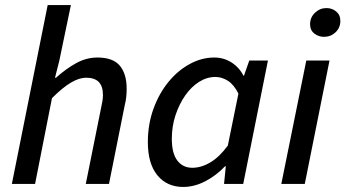

<svg xmlns="http://www.w3.org/2000/svg" viewBox="-20 -729 1369 761"><path d="M27 0 169 -709H261L215 -488L198 -421H202Q241 -456 281.5 -478.5Q322 -501 366 -501Q428 -501 455 -468.5Q482 -436 482 -378Q482 -361 480.5 -345.5Q479 -330 474 -310L412 0H320L380 -298Q384 -317 386 -328.5Q388 -340 388 -353Q388 -387 371.5 -404Q355 -421 321 -421Q294 -421 261 -401.5Q228 -382 186 -340L119 0Z M706 12Q642 12 604 -34Q566 -80 566 -166Q566 -236 588 -297Q610 -358 647 -403.5Q684 -449 731.5 -475Q779 -501 829 -501Q867 -501 897.5 -481.5Q928 -462 945 -429H947L968 -489H1042L944 0H868L875 -70H872Q837 -33 793.5 -10.5Q750 12 706 12ZM742 -64Q778 -64 814 -85.5Q850 -107 883 -152L925 -358Q907 -394 883 -409Q859 -424 834 -424Q800 -424 769 -404.5Q738 -385 714 -350.5Q690 -316 675.5 -272Q661 -228 661 -179Q661 -121 683 -92.5Q705 -64 742 -64Z M1095 0 1194 -489H1286L1188 0ZM1264 -583Q1243 -583 1226 -596Q1209 -609 1209 -633Q1209 -660 1228.5 -678.5Q1248 -697 1274 -697Q1296 -697 1312.5 -683.5Q1329 -670 1329 -646Q1329 -619 1310 -601Q1291 -583 1264 -583Z"/></svg>

Font: Source Sans 3 Medium
Style: Italic
Weight: 500
Italic angle: -11°
Designer: Paul D. Hunt
Foundry: Adobe
Version: Version 3.052;hotconv 1.1.0;makeotfexe 2.6.0